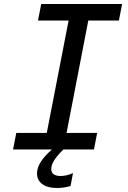

<svg xmlns="http://www.w3.org/2000/svg" viewBox="-20 -749 642 962"><path d="M422.4 -646 313.5 -83H466.8L450.7 0H297.9Q268.1 28.3 252.4 52.7Q236.8 77.1 236.8 97.7Q236.8 114.7 248.5 123.8Q260.3 132.8 283.7 132.8Q297.9 132.8 314 129.2Q330.1 125.5 345.7 118.2L333.5 183.1Q299.8 192.9 265.6 192.9Q217.8 192.9 191.7 173.3Q165.5 153.8 165.5 119.6Q165.5 92.3 183.6 63.2Q201.7 34.2 239.7 0H45.4L61.5 -83H214.4L323.7 -646H170.4L186.5 -729H591.8L575.7 -646Z"/></svg>

Font: Hack
Style: Italic
Weight: 400
Italic angle: -11°
Monospace: yes
Designer: Christopher Simpkins
Foundry: Christopher Simpkins
Version: Version 2.019; ttfautohint (v1.4.1) -l 4 -r 80 -G 350 -x 0 -